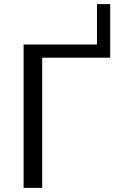

<svg xmlns="http://www.w3.org/2000/svg" viewBox="-20 -909 595 929"><path d="M94.2 0V-693.8H449.2V-889.2H513.2V-629.9H184.1V0Z"/></svg>

Font: CMU Sans Serif
Style: Medium
Weight: 500
Version: Version 0.7.0